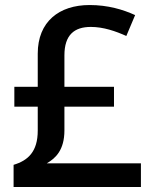

<svg xmlns="http://www.w3.org/2000/svg" viewBox="-20 -743 612 763"><path d="M336 -723C215 -723 130 -657 130 -530V-398H37V-319H130V-224C130 -140 91 -105 34 -88V0H540V-94H166C201 -114 236 -147 236 -225V-319H433V-398H236V-523C236 -604 275 -636 341 -636C391 -636 440 -619 482 -600L517 -683C469 -705 409 -723 336 -723Z"/></svg>

Font: Noto Sans Bassa Vah Medium
Style: Regular
Weight: 500
Designer: Monotype Design Team
Foundry: Monotype Imaging Inc.
Version: Version 2.002